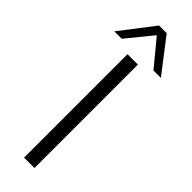

<svg xmlns="http://www.w3.org/2000/svg" viewBox="-323 -905 912 912"><g transform="rotate(45 133.5 -448.5)"><path d="M-22.9 -727.1 107.9 -897H159.2L290 -727.1H240.2L132.8 -856.9L26.9 -727.1ZM98.1 0V-694.8H168V0Z"/></g></svg>

Font: CMU Bright
Style: Roman
Weight: 500
Version: Version 0.7.0